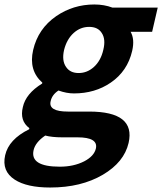

<svg xmlns="http://www.w3.org/2000/svg" viewBox="-41 -594 724 857"><path d="M25 208Q-34 170 -18 99Q-2 28 89 -17L90 -22Q46 -55 61 -116Q74 -176 147 -221L148 -225Q86 -280 107 -371Q129 -466 210 -522Q286 -574 380 -574Q424 -574 461 -560H663L638 -452H542Q561 -419 549 -367Q528 -276 453 -225Q383 -177 289 -177Q256 -177 220 -190Q191 -171 185 -142Q174 -96 262 -96H357Q565 -96 533 44Q513 130 418 186Q321 243 183 243Q79 243 25 208ZM378 -295Q409 -323 420 -371Q432 -419 413 -447Q396 -474 357 -474Q318 -474 288 -447Q257 -419 245 -371Q234 -323 254 -295Q272 -268 310 -268Q348 -268 378 -295ZM335 126Q379 103 387 69Q398 19 305 19H237Q191 19 161 11Q117 41 109 76Q92 150 226 150Q288 150 335 126Z"/></svg>

Font: KaiGen Gothic CN Bold
Style: Bold
Weight: 700
Designer: Ryoko NISHIZUKA  (kana & ideographs); Paul D. Hunt (Latin, Greek & Cyrillic); Wenlong ZHANG  (bopomofo); Sandoll Communi
Foundry: Adobe Systems Incorporated
Version: Version 1.002.20150501